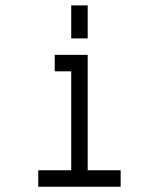

<svg xmlns="http://www.w3.org/2000/svg" viewBox="-20 -708 540 728"><path d="M437.5 0V-62.5H312.5V-500H187.5V-437.5H250Q250 -437.5 250 -62.5H125V0ZM250 -687.5Q250 -687.5 250 -562.5H312.5Q312.5 -562.5 312.5 -687.5Z"/></svg>

Font: BFUnifontExMono
Style: Regular
Weight: 500
Version: Version 15.0.06